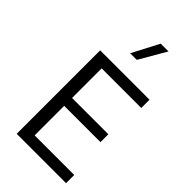

<svg xmlns="http://www.w3.org/2000/svg" viewBox="-287 -1025 1100 1100"><g transform="rotate(45 263.5 -474.5)"><path d="M173.8 -66.4V-305.7H467.8V-369.6H173.8V-609.4H494.6V-676.3H94.7V0H494.6V-66.4ZM228 -786.1H281.7L376 -948.7H313Z"/></g></svg>

Font: Estedad Regular
Style: Regular
Weight: 400
Designer: Amin Abedi
Version: Version 7.3